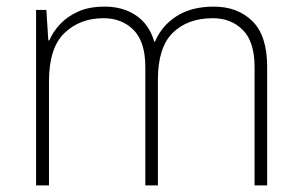

<svg xmlns="http://www.w3.org/2000/svg" viewBox="-20 -560 909 580"><path d="M626 -540Q698 -540 742.5 -496Q787 -452 787 -359V0H749V-357Q749 -434 713.5 -469.5Q678 -505 623 -505Q547 -505 502 -461Q457 -417 457 -319V0H419V-357Q419 -434 383.5 -469.5Q348 -505 293 -505Q221 -505 174.5 -460Q128 -415 128 -315V0H89V-530H120L126 -438H129Q140 -464 161.5 -487Q183 -510 216 -525Q249 -540 296 -540Q352 -540 391.5 -513Q431 -486 446 -434H448Q469 -483 514 -511.5Q559 -540 626 -540Z"/></svg>

Font: Noto Sans Bengali ExtraLight
Style: Regular
Weight: 200
Designer: Jelle Bosma - Monotype Design Team
Foundry: Monotype Imaging Inc.
Version: Version 2.003; ttfautohint (v1.8.4.7-5d5b)